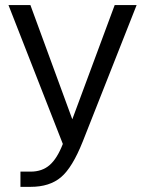

<svg xmlns="http://www.w3.org/2000/svg" viewBox="-20 -536 568 752"><path d="M60.1 195.8V136.2H100.1Q145 136.2 174.6 110.4Q204.1 84.5 226.1 27.8L13.2 -516.1H99.1L263.2 -68.8L429.2 -516.1H515.1L304.2 18.1Q263.7 120.1 219 158Q174.3 195.8 100.1 195.8Z"/></svg>

Font: Creato Display
Style: Regular
Weight: 400
Version: Version 1.000